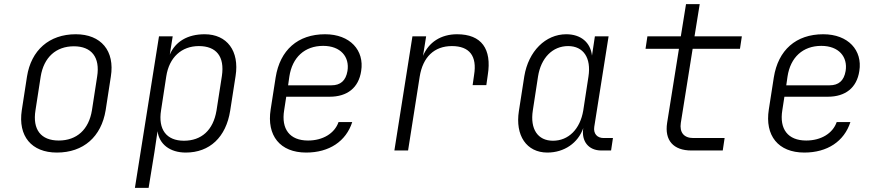

<svg xmlns="http://www.w3.org/2000/svg" viewBox="-20 -725 4240 925"><path d="M254 10C382 10 468 -66 489 -194L514 -356C534 -480 467 -560 345 -560C217 -560 130 -483 110 -356L85 -194C66 -69 132 10 254 10ZM263 -48C177 -48 136 -101 151 -194L176 -356C191 -449 250 -502 336 -502C421 -502 463 -449 448 -356L423 -194C408 -101 350 -48 263 -48Z M630 180H696L724 8L739 -93C747 -31 798 10 875 10C990 10 1069 -64 1089 -192L1115 -359C1134 -479 1074 -560 966 -560C884 -560 825 -525 798 -462L812 -550H746ZM866 -47C782 -47 741 -101 756 -194L781 -357C795 -449 855 -503 938 -503C1022 -503 1063 -453 1049 -359L1023 -192C1007 -97 950 -47 866 -47Z M1455 10C1566 10 1647 -44 1677 -137H1611C1592 -82 1535 -48 1464 -48C1376 -48 1334 -103 1349 -194L1359 -259H1568C1653 -259 1708 -302 1720 -383C1736 -482 1667 -560 1546 -560C1415 -560 1329 -484 1308 -352L1284 -198C1264 -72 1329 10 1455 10ZM1368 -314 1374 -356C1388 -449 1448 -504 1537 -504C1621 -504 1665 -451 1654 -383C1646 -336 1620 -314 1577 -314Z M1880 0H1946L2002 -356C2017 -450 2072 -503 2157 -503C2242 -503 2279 -455 2264 -364L2257 -315H2323L2330 -364C2350 -489 2300 -560 2182 -560C2104 -560 2045 -521 2018 -456L2033 -550H1967Z M2617 10C2698 10 2765 -36 2790 -108C2780 -45 2815 0 2877 0H2924L2933 -60H2888C2857 -60 2838 -81 2843 -114L2912 -550H2846L2832 -457C2825 -520 2779 -560 2708 -560C2608 -560 2526 -478 2506 -358L2480 -191C2461 -72 2517 10 2617 10ZM2644 -47C2571 -47 2533 -103 2547 -193L2572 -356C2586 -446 2642 -503 2717 -503C2791 -503 2829 -446 2815 -356L2790 -193C2775 -103 2719 -47 2644 -47Z M3311 0H3462L3471 -60H3320C3275 -60 3253 -87 3260 -133L3317 -490H3545L3554 -550H3326L3351 -705H3285L3260 -550H3099L3090 -490H3251L3194 -133C3181 -49 3224 0 3311 0Z M3855 10C3966 10 4047 -44 4077 -137H4011C3992 -82 3935 -48 3864 -48C3776 -48 3734 -103 3749 -194L3759 -259H3968C4053 -259 4108 -302 4120 -383C4136 -482 4067 -560 3946 -560C3815 -560 3729 -484 3708 -352L3684 -198C3664 -72 3729 10 3855 10ZM3768 -314 3774 -356C3788 -449 3848 -504 3937 -504C4021 -504 4065 -451 4054 -383C4046 -336 4020 -314 3977 -314Z"/></svg>

Font: JetBrains Mono ExtraLight
Style: Italic
Weight: 240
Italic angle: -9°
Monospace: yes
Designer: Philipp Nurullin, Konstantin Bulenkov
Foundry: JetBrains
Version: Version 2.305